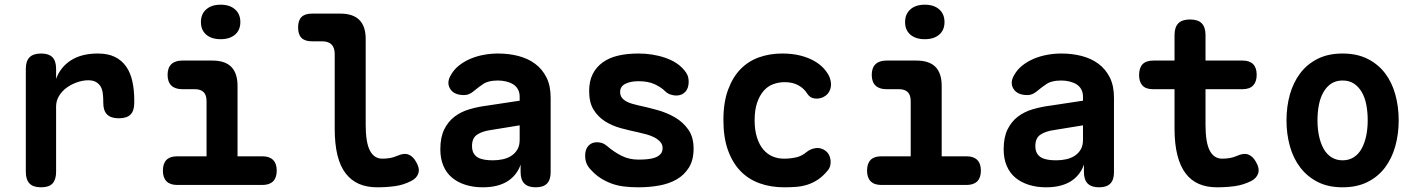

<svg xmlns="http://www.w3.org/2000/svg" viewBox="-20 -788 6040 818"><path d="M155 10Q121 10 105.5 -6.5Q90 -23 90 -56V-495Q90 -528 106 -544Q122 -560 155 -560Q188 -560 203.5 -544Q219 -528 219 -495V-452Q238 -503 283 -531.5Q328 -560 397 -560Q440 -560 469.5 -545.5Q499 -531 517.5 -504.5Q536 -478 544 -441Q552 -404 552 -361V-350Q552 -316 536 -300Q520 -284 486 -284Q453 -284 436.5 -300Q420 -316 420 -350V-355Q420 -373 418 -389.5Q416 -406 409.5 -418Q403 -430 390 -438Q377 -446 356 -446Q334 -446 310 -438Q286 -430 265.5 -415.5Q245 -401 232 -380Q219 -359 219 -335V-56Q219 -23 204 -6.5Q189 10 155 10Z M1099 -122Q1128 -122 1143.5 -106.5Q1159 -91 1159 -61Q1159 -31 1143.5 -15.5Q1128 0 1098 0H735Q705 0 689.5 -15.5Q674 -31 674 -61Q674 -91 689 -106.5Q704 -122 734 -122H860V-357Q860 -383 847.5 -395.5Q835 -408 810 -408H757Q726 -408 710 -423.5Q694 -439 694 -469Q694 -499 710 -514.5Q726 -530 757 -530H884Q939 -530 965.5 -503Q992 -476 992 -422V-122ZM920 -621Q881 -621 858.5 -640.5Q836 -660 836 -694Q836 -728 858.5 -748Q881 -768 920 -768Q959 -768 981.5 -748Q1004 -728 1004 -694Q1004 -660 981.5 -640.5Q959 -621 920 -621Z M1538 -256Q1538 -181 1556 -146.5Q1574 -112 1609 -112Q1625 -112 1640.5 -114.5Q1656 -117 1672 -124Q1701 -137 1720.5 -129.5Q1740 -122 1753 -98Q1769 -71 1762.5 -50Q1756 -29 1732 -17Q1699 0 1663 5Q1627 10 1587 10Q1543 10 1509.5 -4.5Q1476 -19 1452.5 -49.5Q1429 -80 1417.5 -127.5Q1406 -175 1406 -240V-558Q1406 -585 1392.5 -598.5Q1379 -612 1352 -612H1309Q1279 -612 1264.5 -626.5Q1250 -641 1250 -671Q1250 -701 1264.5 -715.5Q1279 -730 1309 -730H1430Q1484 -730 1511 -703Q1538 -676 1538 -622Z M2194 -359V-376Q2194 -394 2186.5 -407.5Q2179 -421 2166 -429Q2153 -437 2136 -441Q2119 -445 2101 -445Q2080 -445 2062.5 -440.5Q2045 -436 2033 -426Q2022 -419 2013 -411.5Q2004 -404 1995.5 -397.5Q1987 -391 1978 -387Q1969 -383 1957 -383Q1915 -383 1898.5 -408.5Q1882 -434 1899 -465Q1913 -491 1935 -508.5Q1957 -526 1984 -537.5Q2011 -549 2041.5 -554.5Q2072 -560 2102 -560Q2148 -560 2188.5 -549.5Q2229 -539 2259.5 -516.5Q2290 -494 2308 -458.5Q2326 -423 2326 -372V-54Q2326 -22 2310.5 -6Q2295 10 2262.5 10Q2230 10 2214 -6Q2198 -22 2198 -55V-87Q2192 -68 2179 -50Q2166 -32 2146.5 -18.5Q2127 -5 2099.5 2.5Q2072 10 2036 10Q1997 10 1963.5 -0.5Q1930 -11 1906 -31Q1882 -51 1869 -81.5Q1856 -112 1856 -152Q1856 -203 1872.5 -236.5Q1889 -270 1916.5 -291Q1944 -312 1980 -322.5Q2016 -333 2055 -338ZM2194 -254 2071 -234Q2035 -229 2013 -214.5Q1991 -200 1991 -166Q1991 -147 1998 -135Q2005 -123 2017 -116.5Q2029 -110 2045 -107.5Q2061 -105 2080 -105Q2102 -105 2122.5 -109.5Q2143 -114 2159 -124.5Q2175 -135 2184.5 -151.5Q2194 -168 2194 -192Z M2700 10Q2667 10 2638.5 6.5Q2610 3 2585.5 -6Q2561 -15 2539 -29Q2517 -43 2498 -64Q2485 -77 2479 -91.5Q2473 -106 2473 -125Q2473 -152 2487 -167Q2501 -182 2523 -182Q2533 -182 2543.5 -179Q2554 -176 2565 -167Q2595 -141 2627.5 -124.5Q2660 -108 2700 -108Q2718 -108 2736 -109.5Q2754 -111 2769 -116Q2784 -121 2793.5 -131Q2803 -141 2803 -157Q2803 -172 2793.5 -183Q2784 -194 2769 -202Q2754 -210 2736 -215Q2718 -220 2700 -224Q2662 -232 2625 -242Q2588 -252 2558 -271Q2528 -290 2509 -320.5Q2490 -351 2490 -400Q2490 -442 2505 -472Q2520 -502 2547.5 -522Q2575 -542 2613.5 -551Q2652 -560 2700 -560Q2762 -560 2815 -541.5Q2868 -523 2896 -488Q2904 -479 2909 -467.5Q2914 -456 2914 -439Q2914 -412 2899.5 -396.5Q2885 -381 2861 -381Q2849 -381 2836 -385.5Q2823 -390 2813 -400Q2797 -416 2769.5 -429Q2742 -442 2700 -442Q2682 -442 2668 -439Q2654 -436 2643.5 -430.5Q2633 -425 2627.5 -416.5Q2622 -408 2622 -396Q2622 -382 2629 -372.5Q2636 -363 2647.5 -356.5Q2659 -350 2673 -346Q2687 -342 2700 -339Q2738 -331 2779.5 -319.5Q2821 -308 2855.5 -288Q2890 -268 2912.5 -236Q2935 -204 2935 -155Q2935 -106 2915 -74Q2895 -42 2862.5 -23.5Q2830 -5 2788 2.5Q2746 10 2700 10Z M3062 -277Q3062 -352 3082 -406Q3102 -460 3135.5 -494Q3169 -528 3214.5 -544Q3260 -560 3312 -560Q3355 -560 3389 -551.5Q3423 -543 3448.5 -528.5Q3474 -514 3490 -496Q3506 -478 3514 -460Q3525 -432 3517.5 -408.5Q3510 -385 3487 -374Q3470 -366 3450.5 -368.5Q3431 -371 3420 -388Q3406 -411 3381.5 -424.5Q3357 -438 3323 -438Q3298 -438 3274.5 -429.5Q3251 -421 3233.5 -401Q3216 -381 3205.5 -350Q3195 -319 3195 -275Q3195 -234 3205 -202.5Q3215 -171 3232 -151Q3249 -131 3271.5 -121.5Q3294 -112 3320 -112Q3347 -112 3371.5 -117.5Q3396 -123 3416 -140Q3433 -154 3455.5 -157Q3478 -160 3498 -145Q3507 -138 3512 -128Q3517 -118 3518.5 -106Q3520 -94 3517 -82Q3514 -70 3505 -60Q3486 -37 3465 -23Q3444 -9 3421 -1.5Q3398 6 3373 8Q3348 10 3321 10Q3264 10 3216.5 -7Q3169 -24 3135 -59Q3101 -94 3081.5 -148Q3062 -202 3062 -277Z M4099 -122Q4128 -122 4143.5 -106.5Q4159 -91 4159 -61Q4159 -31 4143.5 -15.5Q4128 0 4098 0H3735Q3705 0 3689.5 -15.5Q3674 -31 3674 -61Q3674 -91 3689 -106.5Q3704 -122 3734 -122H3860V-357Q3860 -383 3847.5 -395.5Q3835 -408 3810 -408H3757Q3726 -408 3710 -423.5Q3694 -439 3694 -469Q3694 -499 3710 -514.5Q3726 -530 3757 -530H3884Q3939 -530 3965.5 -503Q3992 -476 3992 -422V-122ZM3920 -621Q3881 -621 3858.5 -640.5Q3836 -660 3836 -694Q3836 -728 3858.5 -748Q3881 -768 3920 -768Q3959 -768 3981.5 -748Q4004 -728 4004 -694Q4004 -660 3981.5 -640.5Q3959 -621 3920 -621Z M4594 -359V-376Q4594 -394 4586.5 -407.5Q4579 -421 4566 -429Q4553 -437 4536 -441Q4519 -445 4501 -445Q4480 -445 4462.5 -440.5Q4445 -436 4433 -426Q4422 -419 4413 -411.5Q4404 -404 4395.5 -397.5Q4387 -391 4378 -387Q4369 -383 4357 -383Q4315 -383 4298.5 -408.5Q4282 -434 4299 -465Q4313 -491 4335 -508.5Q4357 -526 4384 -537.5Q4411 -549 4441.5 -554.5Q4472 -560 4502 -560Q4548 -560 4588.5 -549.5Q4629 -539 4659.5 -516.5Q4690 -494 4708 -458.5Q4726 -423 4726 -372V-54Q4726 -22 4710.5 -6Q4695 10 4662.5 10Q4630 10 4614 -6Q4598 -22 4598 -55V-87Q4592 -68 4579 -50Q4566 -32 4546.5 -18.5Q4527 -5 4499.5 2.5Q4472 10 4436 10Q4397 10 4363.5 -0.5Q4330 -11 4306 -31Q4282 -51 4269 -81.5Q4256 -112 4256 -152Q4256 -203 4272.5 -236.5Q4289 -270 4316.5 -291Q4344 -312 4380 -322.5Q4416 -333 4455 -338ZM4594 -254 4471 -234Q4435 -229 4413 -214.5Q4391 -200 4391 -166Q4391 -147 4398 -135Q4405 -123 4417 -116.5Q4429 -110 4445 -107.5Q4461 -105 4480 -105Q4502 -105 4522.5 -109.5Q4543 -114 4559 -124.5Q4575 -135 4584.5 -151.5Q4594 -168 4594 -192Z M5274 -530Q5304 -530 5319 -514.5Q5334 -499 5334 -469.5Q5334 -440 5319 -424Q5304 -408 5274 -408H5116V-256Q5116 -181 5134 -146.5Q5152 -112 5187 -112Q5203 -112 5218.5 -114.5Q5234 -117 5250 -124Q5279 -137 5298.5 -129.5Q5318 -122 5331 -98Q5347 -71 5340.5 -50Q5334 -29 5311 -17Q5277 0 5241 5Q5205 10 5165 10Q5121 10 5087.5 -4.5Q5054 -19 5031 -49.5Q5008 -80 4996 -127.5Q4984 -175 4984 -240V-408H4892Q4862 -408 4847.5 -423.5Q4833 -439 4833 -468Q4833 -499 4848 -514.5Q4863 -530 4894 -530H4984V-639Q4984 -672 5000 -688.5Q5016 -705 5050 -705Q5084 -705 5100 -688.5Q5116 -672 5116 -639V-530Z M5700 10Q5639 10 5594.5 -12.5Q5550 -35 5520 -74Q5490 -113 5475.5 -165Q5461 -217 5461 -275Q5461 -334 5475.5 -385.5Q5490 -437 5519.5 -476Q5549 -515 5594 -537.5Q5639 -560 5700 -560Q5761 -560 5806 -537.5Q5851 -515 5880.5 -476.5Q5910 -438 5924.5 -386Q5939 -334 5939 -275Q5939 -217 5924.5 -165Q5910 -113 5880.5 -74Q5851 -35 5806 -12.5Q5761 10 5700 10ZM5700 -105Q5727 -105 5747.5 -118Q5768 -131 5781 -154.5Q5794 -178 5800.5 -209Q5807 -240 5807 -275Q5807 -311 5801 -342Q5795 -373 5781.5 -396Q5768 -419 5748 -432Q5728 -445 5700 -445Q5672 -445 5652 -432Q5632 -419 5618.5 -395.5Q5605 -372 5599 -341Q5593 -310 5593 -275Q5593 -240 5599.5 -209Q5606 -178 5619 -154.5Q5632 -131 5652.5 -118Q5673 -105 5700 -105Z"/></svg>

Font: Maple Mono Normal NL
Style: Bold
Weight: 700
Monospace: yes
Designer: subframe7536
Version: Version 7.000